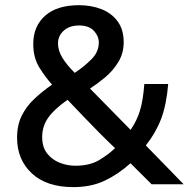

<svg xmlns="http://www.w3.org/2000/svg" viewBox="-20 -728 749 758"><path d="M269.5 10.7Q164.1 10.7 105.7 -43.5Q47.4 -97.7 47.4 -184.1Q47.4 -234.4 65.9 -271.5Q84.5 -308.6 115.7 -337.9Q147 -367.2 185.5 -394Q160.6 -421.4 136 -460.4Q111.3 -499.5 111.3 -554.2Q111.3 -624.5 158.2 -666Q205.1 -707.5 292 -707.5Q340.3 -707.5 380.4 -691.9Q420.4 -676.3 444.3 -643.8Q468.3 -611.3 468.3 -561.5Q468.3 -517.6 447 -482.9Q425.8 -448.2 395 -422.6Q364.3 -397 335.4 -378.4L495.6 -215.3Q520 -250.5 532.5 -291Q544.9 -331.5 549.8 -396.5H644Q637.2 -314.9 616.5 -259.8Q595.7 -204.6 555.7 -153.8L705.1 -0.5H578.6L495.1 -83.5Q446.3 -39.6 392.8 -14.4Q339.4 10.7 269.5 10.7ZM274.9 -440.4Q309.6 -462.9 339.8 -492.7Q370.1 -522.5 370.1 -560.1Q370.1 -585 350.8 -606.2Q331.5 -627.4 292 -627.4Q254.9 -627.4 231.9 -607.2Q209 -586.9 209 -556.6Q209 -528.8 225.8 -500.7Q242.7 -472.7 274.9 -440.4ZM277.3 -73.7Q334.5 -73.7 372.1 -96.4Q409.7 -119.1 434.1 -143.1Q402.8 -172.9 371.8 -204.1Q340.8 -235.4 311.5 -266.1L246.6 -334Q193.8 -296.9 170.2 -263.2Q146.5 -229.5 146.5 -187Q146.5 -147.5 165.8 -122.6Q185.1 -97.7 215.3 -85.7Q245.6 -73.7 277.3 -73.7Z"/></svg>

Font: Shanti
Style: Regular
Weight: 400
Designer: Vernon Adams
Foundry: Vernon Adams
Version: Version 1.100; ttfautohint (v1.8.4)